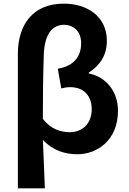

<svg xmlns="http://www.w3.org/2000/svg" viewBox="-20 -832 710 1053"><path d="M78 201H226C222 113 220 26 215 -65C272 -4 341 14 404 14C514 14 627 -64 627 -224C627 -333 559 -412 467 -429V-434C530 -474 566 -531 566 -608C566 -748 451 -812 330 -812C157 -812 78 -693 78 -536ZM363 -107C316 -107 261 -121 215 -180C215 -297 216 -410 220 -525C222 -632 259 -696 331 -696C380 -696 425 -663 425 -595C425 -529 392 -471 297 -455L316 -347C331 -351 347 -354 365 -354C444 -354 483 -301 483 -234C483 -150 428 -107 363 -107Z"/></svg>

Font: Noto Sans CJK KR Bold
Style: Regular
Weight: 700
Designer: Ryoko NISHIZUKA (kana & ideographs); Paul D. Hunt (Latin, Greek & Cyrillic); Wenlong ZHANG (bopomofo); Sandoll Communica
Foundry: Adobe Systems Incorporated
Version: Version 1.004;PS 1.004;hotconv 1.0.82;makeotf.lib2.5.63406